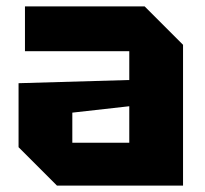

<svg xmlns="http://www.w3.org/2000/svg" viewBox="-20 -580 640 600"><path d="M38 -120V-320L384 -330V-420H58V-560H432L552 -440V0H158ZM206 -228V-134H384V-248Z"/></svg>

Font: Tektur
Style: Bold
Weight: 700
Designer: Adam Jagosz
Foundry: Adam Jagosz
Version: Version 1.005;gftools[0.9.30]